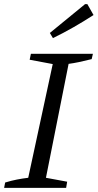

<svg xmlns="http://www.w3.org/2000/svg" viewBox="-24 -912 474 932"><path d="M-4 0 1 -26Q30 -35 58.5 -40.5Q87 -46 113 -49L232 -601L120 -622L126 -651H427L421 -625Q385 -616 358.5 -610.5Q332 -605 309 -602L199 -49L302 -30L297 0ZM233 -727 218 -752 389 -892H400L430 -839Q382 -808 334 -780.5Q286 -753 233 -727Z"/></svg>

Font: Piazzolla 24pt
Style: Italic
Weight: 400
Italic angle: -11.3°
Designer: Juan Pablo del Peral
Foundry: Huerta Tipografica
Version: Version 2.005